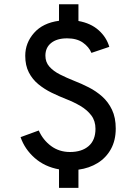

<svg xmlns="http://www.w3.org/2000/svg" viewBox="-20 -808 656 924"><path d="M264 96V7Q195 -5.5 147 -47.8Q99 -90 79 -148L166.5 -180Q187 -134 226 -105.2Q265 -76.5 317 -76.5Q373.5 -76.5 406.5 -105Q439.5 -133.5 439.5 -188Q439.5 -226 419.5 -252.5Q399.5 -279 367.2 -298Q335 -317 297.5 -331.5Q263 -345 228.2 -362Q193.5 -379 164.8 -402.5Q136 -426 118.8 -459.5Q101.5 -493 101.5 -539.5Q101.5 -601.5 143.8 -649.5Q186 -697.5 264 -708V-787.5H357.5V-707Q416.5 -696.5 454.5 -662.8Q492.5 -629 506 -582.5L420 -553.5Q408 -582.5 378.8 -603Q349.5 -623.5 303 -623.5Q254 -623.5 226.2 -601.2Q198.5 -579 198.5 -540Q198.5 -509 217.8 -487.2Q237 -465.5 268.8 -449.5Q300.5 -433.5 337 -419Q372 -405.5 407.2 -387.5Q442.5 -369.5 471.8 -343.5Q501 -317.5 519 -279.8Q537 -242 537 -189.5Q537 -132.5 513.8 -90.5Q490.5 -48.5 450 -23.5Q409.5 1.5 357.5 8.5V96Z"/></svg>

Font: Overpass Mono Light Medium
Style: Regular
Weight: 500
Monospace: yes
Version: Version 4.000